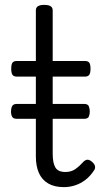

<svg xmlns="http://www.w3.org/2000/svg" viewBox="-20 -750 428 787"><path d="M242 17Q203 17 177.5 2Q152 -13 139.5 -41Q127 -69 127 -109V-436H49Q36 -436 31 -443.5Q26 -451 26 -468Q26 -486 31 -493Q36 -500 49 -500H127V-708Q127 -719 135.5 -724.5Q144 -730 161 -730Q179 -730 187.5 -724.5Q196 -719 196 -708V-500H328Q341 -500 346 -493Q351 -486 351 -468Q351 -451 346 -443.5Q341 -436 328 -436H196V-120Q196 -82 207 -63.5Q218 -45 248 -45Q272 -45 289 -57Q306 -69 323 -88Q333 -97 342 -95Q351 -93 359 -85Q368 -77 369.5 -68Q371 -59 365 -51Q350 -28 330.5 -13Q311 2 288.5 9.5Q266 17 242 17ZM49 -263Q34 -263 29.5 -272Q25 -281 25 -292Q25 -305 29.5 -314.5Q34 -324 49 -324H325Q340 -324 344 -314.5Q348 -305 348 -292Q348 -281 344 -272Q340 -263 325 -263Z"/></svg>

Font: Playwrite CL Light
Style: Regular
Weight: 300
Designer: Veronika Burian, José Scaglione
Foundry: TypeTogether
Version: Version 1.002